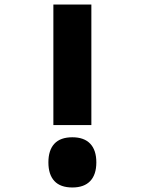

<svg xmlns="http://www.w3.org/2000/svg" viewBox="-20 -820 640 849"><path d="M216 -800H384V-267H216ZM300 9Q247 9 220.5 -19.5Q194 -48 194 -102Q194 -156 220.5 -184.5Q247 -213 300 -213Q352 -213 379 -184.5Q406 -156 406 -102Q406 -48 379 -19.5Q352 9 300 9Z"/></svg>

Font: Martian Mono Condensed
Style: Bold
Weight: 700
Width: 3
Designer: Roman Shamin
Foundry: Evil Martians
Version: Version 1.000